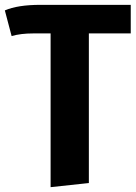

<svg xmlns="http://www.w3.org/2000/svg" viewBox="-28 -551 561 793"><path d="M512 -531V-413H339V205L181 222V-413H110Q57 -413 20 -402L-8 -508Q45 -531 139 -531Z"/></svg>

Font: Fira Sans
Style: Bold
Weight: 700
Designer: bBox Type GmbH & Carrois Corporate GbR & Edenspiekermann AG
Foundry: bBox Type GmbH & Carrois Corporate GbR & Edenspiekermann AG
Version: Version 4.301;PS 004.301;hotconv 1.0.88;makeotf.lib2.5.64775